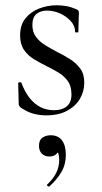

<svg xmlns="http://www.w3.org/2000/svg" viewBox="-20 -418 378 714"><path d="M100.4 -325.2Q100.4 -299.4 113.5 -281.3Q126.6 -263.2 147.4 -250.5Q168.2 -237.8 190.8 -225.6Q216.6 -213.2 239.8 -198.5Q263 -183.8 278.2 -163.4Q293.4 -143 293.4 -110.4Q293.4 -78.4 277.3 -50.7Q261.2 -23 229.4 -6Q197.6 11 151.6 11Q127.4 11 104 4.7Q80.6 -1.6 55.6 -19.2Q53.6 -21.2 51.6 -24.2Q49.6 -27.2 49.6 -31.2L47.6 -108.6Q47.6 -111.6 53.1 -112.1Q58.6 -112.6 59.6 -109.8Q72.2 -76.2 90.2 -53.5Q108.2 -30.8 130.9 -19.5Q153.6 -8.2 180.4 -8.2Q212.4 -8.2 229.8 -23.9Q247.2 -39.6 245.6 -71.2Q244.8 -100 231.1 -118.1Q217.4 -136.2 196.8 -148.5Q176.2 -160.8 153.8 -171.8Q129.2 -184 106.6 -197.6Q84 -211.2 69.4 -232.3Q54.8 -253.4 54.8 -286.8Q54.8 -325.6 75 -350.2Q95.2 -374.8 126.3 -386.6Q157.4 -398.4 191 -398.4Q209.8 -398.4 227.9 -395Q246 -391.6 264.4 -383.4Q273.4 -379.6 273.4 -372.4Q273.4 -356.4 272.4 -338.5Q271.4 -320.6 271.4 -299.4Q271.4 -297.2 265.4 -297.2Q259.4 -297.2 259.4 -299.4Q259.4 -321.6 243.1 -339.6Q226.8 -357.6 203 -368.1Q179.2 -378.6 155 -378.6Q130.6 -378.6 115.5 -366Q100.4 -353.4 100.4 -325.2ZM164 275Q160 277 156.5 273.3Q153 269.6 156.2 267.4Q178.2 247 189.2 224.5Q200.2 202 200.2 178Q200.2 155.8 194 147.6Q187.8 139.4 178.6 135.2L196.8 129Q199.4 146.4 189.5 155.2Q179.6 164 163.6 164Q145.8 164 135.4 153.2Q125 142.4 125 124.6Q125 102.8 137.8 93.9Q150.6 85 168.4 85Q196.2 85 210.5 103.9Q224.8 122.8 224.8 158Q224.8 193.6 208.4 221.6Q192 249.6 164 275Z"/></svg>

Font: Cormorant Infant Light
Style: Regular
Weight: 300
Designer: Christian Thalmann (Catharsis Fonts)
Foundry: Catharsis Fonts
Version: Version 4.001